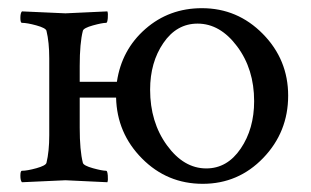

<svg xmlns="http://www.w3.org/2000/svg" viewBox="-20 -447 768 474"><path d="M478.5 -426.8Q566.4 -426.8 628.9 -363.3Q691.4 -299.8 691.4 -210.9Q691.4 -121.1 629.9 -57.1Q568.4 6.8 480.5 6.8Q392.6 6.8 330.6 -55.7Q268.6 -118.2 266.6 -206.1H176.8V-131.8Q176.8 -75.2 184.6 -44.9Q186.5 -38.1 209.5 -31.7Q232.4 -25.4 242.2 -25.4Q245.1 -25.4 246.1 -13.7Q247.1 -2 245.1 2.9Q147.5 -2 141.6 -2Q134.8 -2 34.2 2.9Q30.3 -1 30.3 -13.2Q30.3 -25.4 34.2 -25.4Q46.9 -25.4 69.8 -31.7Q92.8 -38.1 94.7 -44.9Q101.6 -73.2 101.6 -113.3V-302.7Q101.6 -342.8 94.7 -371.1Q92.8 -377.9 69.8 -384.3Q46.9 -390.6 34.2 -390.6Q30.3 -390.6 30.3 -402.8Q30.3 -415 34.2 -418.9Q134.8 -414.1 141.6 -414.1Q147.5 -414.1 245.1 -418.9Q247.1 -414.1 246.1 -402.3Q245.1 -390.6 242.2 -390.6Q232.4 -390.6 209.5 -384.3Q186.5 -377.9 184.6 -371.1Q176.8 -340.8 176.8 -284.2V-245.1H268.6Q280.3 -324.2 338.9 -375.5Q397.5 -426.8 478.5 -426.8ZM467.8 -388.7Q416 -388.7 383.3 -340.8Q350.6 -293 350.6 -225.6Q350.6 -145.5 392.1 -88.4Q433.6 -31.2 489.3 -31.2Q541 -31.2 574.2 -80.1Q607.4 -128.9 607.4 -197.3Q607.4 -276.4 565.4 -332.5Q523.4 -388.7 467.8 -388.7Z"/></svg>

Font: Crimson Text
Style: Roman
Weight: 400
Version: Version 0.13